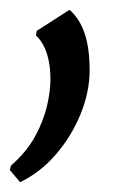

<svg xmlns="http://www.w3.org/2000/svg" viewBox="-41 -126 256 392"><path d="M0 246 -21 221 -18.5 212Q13.5 184 30.8 152.2Q48 120.5 55 90.2Q62 60 62 36Q62 14 58.2 -3.2Q54.5 -20.5 47.8 -33.2Q41 -46 32.5 -53.5L34 -63L101 -106Q122 -87.5 132 -57.2Q142 -27 142 17.5Q142 61 123.8 106.2Q105.5 151.5 73.5 188.8Q41.5 226 0 246Z"/></svg>

Font: Merriweather 28pt Light
Style: Italic
Weight: 300
Italic angle: -7.8°
Version: Version 2.101